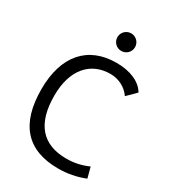

<svg xmlns="http://www.w3.org/2000/svg" viewBox="-215 -1010 1016 1133"><g transform="rotate(30 293.0 -443.5)"><path d="M363.8 9.8C425.8 9.8 485.8 -1.5 543.5 -24.9L524.4 -96.7C476.1 -75.2 427.7 -64.9 377 -64.9C212.9 -64.9 129.4 -160.6 129.4 -352.5C129.4 -528.8 217.8 -628.4 353 -628.4C409.7 -628.4 460.4 -602.5 491.7 -557.1L550.8 -615.7C518.6 -671.4 445.8 -703.1 352.1 -703.1C156.2 -703.1 44.4 -573.2 44.4 -347.7C44.4 -109.4 151.4 9.8 363.8 9.8ZM339.4 -777.3C372.6 -777.3 399.4 -803.7 399.4 -836.9C399.4 -870.1 372.6 -897 339.4 -897C306.2 -897 279.3 -870.1 279.3 -836.9C279.3 -803.7 306.2 -777.3 339.4 -777.3Z"/></g></svg>

Font: Cascadia Code SemiLight
Style: Regular
Weight: 350
Monospace: yes
Designer: Aaron Bell
Foundry: Saja Typeworks
Version: Version 2404.023